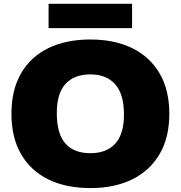

<svg xmlns="http://www.w3.org/2000/svg" viewBox="-20 -952 924 982"><path d="M442 10Q318 10 227.5 -34.2Q137 -78.5 87.8 -163.5Q38.5 -248.5 38.5 -370Q38.5 -491.5 87.5 -576.5Q136.5 -661.5 227.2 -705.8Q318 -750 442 -750Q566.5 -750 657 -705.2Q747.5 -660.5 796.8 -575.8Q846 -491 846 -370Q846 -249 796.5 -164.2Q747 -79.5 656.5 -34.8Q566 10 442 10ZM442 -168.5Q525.5 -168.5 569.8 -217.8Q614 -267 614 -366Q614 -471 569 -521.2Q524 -571.5 442 -571.5Q360 -571.5 315.2 -523Q270.5 -474.5 270.5 -374Q270.5 -267.5 314.5 -218Q358.5 -168.5 442 -168.5ZM228.5 -808V-932.5H655.5V-808Z"/></svg>

Font: Encode Sans SemiExpanded SemiExpanded Black
Style: Regular
Weight: 900
Width: 6
Designer: Multiple Designers
Foundry: Impallari Type
Version: Version 3.000; ttfautohint (v1.8.3) -l 8 -r 50 -G 200 -x 14 